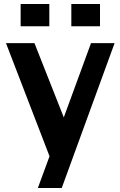

<svg xmlns="http://www.w3.org/2000/svg" viewBox="-20 -745 601 958"><path d="M479 -613.8H335.9V-725.1H479ZM226.1 -613.8H83V-725.1H226.1ZM551.8 -529.8 288.1 192.9H168.9L227.1 34.7L9.8 -529.8H151.9L298.3 -159.2L434.1 -529.8Z"/></svg>

Font: Aurulent Sans
Style: Bold
Weight: 700
Version: Version 2007.05.04